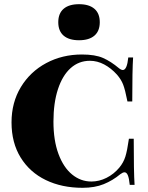

<svg xmlns="http://www.w3.org/2000/svg" viewBox="-20 -882 707 916"><path d="M547 -557Q558 -548 566 -548Q586 -548 592 -608H615Q611 -548 611 -398H588Q577 -454 567.5 -478.5Q558 -503 538 -526Q510 -557 477 -574.5Q444 -592 409 -592Q356 -592 317 -557Q278 -522 256.5 -456.5Q235 -391 235 -302Q235 -212 259 -147.5Q283 -83 324 -49.5Q365 -16 416 -16Q453 -16 488 -33.5Q523 -51 549 -82Q569 -106 578 -134.5Q587 -163 595 -220H618Q618 -63 622 0H599Q596 -31 590 -45.5Q584 -60 574 -60Q566 -60 554 -51Q518 -21 475 -3.5Q432 14 374 14Q275 14 198.5 -23Q122 -60 78.5 -130.5Q35 -201 35 -298Q35 -393 79.5 -466.5Q124 -540 200.5 -581Q277 -622 371 -622Q434 -622 471.5 -605.5Q509 -589 547 -557ZM456 -776Q456 -734 430.5 -712Q405 -690 357 -690Q309 -690 283.5 -712Q258 -734 258 -776Q258 -818 283.5 -840Q309 -862 357 -862Q405 -862 430.5 -840Q456 -818 456 -776Z"/></svg>

Font: Playfair Display SC Black
Style: Regular
Weight: 900
Designer: Claus Eggers Sørensen
Foundry: Claus Eggers Sørensen
Version: Version 1.200; ttfautohint (v1.6)